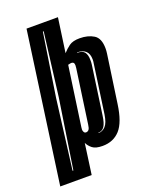

<svg xmlns="http://www.w3.org/2000/svg" viewBox="-166 -705 700 896"><g transform="rotate(-20 184.5 -257.0)"><path d="M-25 116 79 -630H235L211 -460Q226 -477 244 -490Q262 -503 296 -503Q337 -503 365.5 -485.5Q394 -468 394 -417Q394 -411 393.5 -404.5Q393 -398 392 -391L358 -154Q346 -67 313 -30.5Q280 6 226 6Q192 6 176 -6.5Q160 -19 152 -36L131 116ZM54 67H58L111 -279L150 -591H146L98 -279ZM228 -57Q248 -57 263 -73Q278 -89 284 -129L318 -369Q319 -374 319.5 -379.5Q320 -385 320 -389Q320 -445 262 -445V-443Q289 -443 299 -429.5Q309 -416 309 -391Q309 -386 309 -380.5Q309 -375 308 -369L274 -129Q269 -91 258 -75Q247 -59 228 -59ZM175 -80Q183 -80 188.5 -86.5Q194 -93 196 -110L234 -378Q234 -382 234.5 -385Q235 -388 235 -390Q235 -396 233 -402Q229 -408 221 -408Q218 -408 215 -407.5Q212 -407 209 -406L204 -405L162 -110Q162 -107 161.5 -104Q161 -101 161 -99Q161 -92 164 -87Q167 -80 175 -80Z"/></g></svg>

Font: Alumni Sans Inline One
Style: Italic
Weight: 400
Italic angle: -8°
Designer: Robert E. Leuschke
Foundry: Robert E. Leuschke
Version: Version 1.100; ttfautohint (v1.8.3)